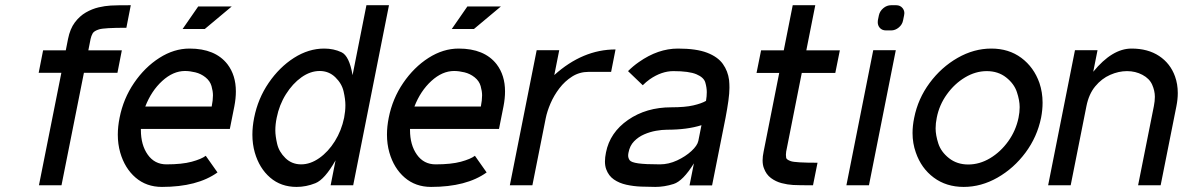

<svg xmlns="http://www.w3.org/2000/svg" viewBox="-20 -718 4584 744"><path d="M217.8 -436H129.9L147 -522.9H234.9L243.7 -567.4Q251.5 -606.4 270 -631.1Q288.6 -655.8 312.7 -669.7Q336.9 -683.6 362.1 -689.5Q387.2 -695.3 409.2 -696.5Q431.2 -697.8 486.8 -697.8L469.7 -610.4Q383.3 -610.4 363.8 -604.2Q344.2 -598.1 338.9 -588.4Q333.5 -578.6 331.1 -567.4L322.3 -522.9H452.1L435.1 -436H305.2L218.3 0H130.9Z M543 -305.2H800.3Q805.2 -329.6 805.2 -348.6Q805.2 -364.7 799.6 -384.5Q793.9 -404.3 776.1 -418.5Q758.3 -432.6 736.8 -437.7Q715.3 -442.9 696.8 -442.9Q650.9 -442.9 608.6 -404.3Q566.4 -365.7 543 -305.2ZM870.6 -218.3H525.9V-214.4Q525.9 -156.2 552.5 -118.7Q579.1 -81.1 625 -81.1Q685.1 -81.1 722.9 -91.3Q760.7 -101.6 777.3 -114.3L822.8 -49.8Q744.6 6.3 607.4 6.3Q547.4 6.3 505.4 -29.8Q463.4 -65.9 445.8 -127Q436.5 -159.7 436.5 -196.3Q436.5 -227.5 443.4 -261.7Q458 -335.9 499.5 -396.7Q541 -457.5 597.7 -493.7Q654.3 -529.8 714.4 -529.8Q814 -529.8 861.3 -469.2Q894 -426.3 894 -363.8Q894 -336.9 888.2 -306.6ZM687.5 -605.5 748 -692.9H877.9L773.4 -605.5Z M1147 -81.1Q1182.6 -81.1 1217.3 -105.5Q1252 -129.9 1277.6 -170.9Q1303.2 -211.9 1313.5 -261.7Q1318.4 -287.1 1318.4 -310.5Q1318.4 -333 1311.5 -363.5Q1304.7 -394 1279.5 -418.5Q1254.4 -442.9 1218.8 -442.9Q1182.6 -442.9 1148.2 -418.5Q1113.8 -394 1087.9 -352.8Q1062 -311.5 1052.2 -261.7Q1046.9 -236.3 1046.9 -212.9Q1046.9 -190.9 1054 -160.4Q1061 -129.9 1085.9 -105.5Q1110.8 -81.1 1147 -81.1ZM1236.3 -529.8Q1272.9 -529.8 1303.2 -515.6Q1333.5 -501.5 1346.2 -426.8L1399.9 -697.8H1487.3L1348.6 0H1261.2L1280.3 -96.7Q1238.3 -22.5 1202.1 -8.1Q1166 6.3 1129.4 6.3Q1068.8 6.3 1026.9 -29.8Q984.9 -65.9 967.3 -127Q958 -159.7 958 -196.3Q958 -227.5 964.8 -261.7Q979.5 -335.9 1021 -396.7Q1062.5 -457.5 1119.1 -493.7Q1175.8 -529.8 1236.3 -529.8Z M1585.9 -305.2H1843.3Q1848.1 -329.6 1848.1 -348.6Q1848.1 -364.7 1842.5 -384.5Q1836.9 -404.3 1819.1 -418.5Q1801.3 -432.6 1779.8 -437.7Q1758.3 -442.9 1739.7 -442.9Q1693.8 -442.9 1651.6 -404.3Q1609.4 -365.7 1585.9 -305.2ZM1913.6 -218.3H1568.8V-214.4Q1568.8 -156.2 1595.5 -118.7Q1622.1 -81.1 1668 -81.1Q1728 -81.1 1765.9 -91.3Q1803.7 -101.6 1820.3 -114.3L1865.7 -49.8Q1787.6 6.3 1650.4 6.3Q1590.3 6.3 1548.3 -29.8Q1506.3 -65.9 1488.8 -127Q1479.5 -159.7 1479.5 -196.3Q1479.5 -227.5 1486.3 -261.7Q1501 -335.9 1542.5 -396.7Q1584 -457.5 1640.6 -493.7Q1697.3 -529.8 1757.3 -529.8Q1856.9 -529.8 1904.3 -469.2Q1937 -426.3 1937 -363.8Q1937 -336.9 1931.2 -306.6ZM1730.5 -605.5 1791 -692.9H1920.9L1816.4 -605.5Z M2365.2 -526.4 2348.1 -439.5H2260.7Q2225.6 -439.5 2197 -421.4Q2168.5 -403.3 2147.5 -375.7Q2126.5 -348.1 2113.3 -317.4Q2100.1 -286.6 2094.7 -259.8L2043 0H1955.6L2059.6 -523.4H2147L2127.9 -427.2Q2238.3 -526.4 2365.2 -526.4Z M2537.1 -81.1Q2570.8 -81.1 2603.8 -96.4Q2636.7 -111.8 2659.4 -132.8Q2682.1 -153.8 2686 -171.9L2698.2 -232.9Q2643.1 -215.3 2564 -215.3Q2545.4 -215.3 2522 -211.2Q2498.5 -207 2476.1 -197.3Q2453.6 -187.5 2437 -170.4Q2420.4 -153.3 2415.5 -127Q2414.1 -120.6 2414.1 -115.2Q2414.1 -105.5 2419.9 -97.2Q2425.8 -88.9 2453.1 -85Q2480.5 -81.1 2537.1 -81.1ZM2739.3 0.5H2651.9L2668.9 -85Q2626.5 -16.6 2590.3 -5.1Q2554.2 6.3 2519.5 6.3Q2493.7 6.3 2464.1 5.1Q2434.6 3.9 2407 -2.2Q2379.4 -8.3 2358.9 -22.5Q2338.4 -36.6 2329.1 -62Q2324.2 -75.2 2324.2 -92.3Q2324.2 -107.9 2328.1 -127Q2343.3 -204.6 2413.8 -253.4Q2484.4 -302.2 2581.1 -302.2Q2634.8 -302.2 2666.5 -309.6Q2698.2 -316.9 2715.8 -327.1Q2718.8 -345.2 2718.8 -360.8Q2718.8 -378.4 2713.1 -398.2Q2707.5 -418 2678.7 -430.2Q2649.9 -442.4 2589.4 -442.4Q2543.5 -442.4 2497.6 -410.6Q2483.4 -400.4 2470.7 -387.7L2413.6 -442.4Q2433.1 -461.9 2455.6 -477.5Q2529.8 -529.8 2606.9 -529.8Q2678.2 -529.8 2720 -513.7Q2761.7 -497.6 2781.2 -470Q2800.8 -442.4 2805.2 -407.7Q2806.6 -393.1 2806.6 -377.9Q2806.6 -357.4 2802.5 -327.4Q2798.3 -297.4 2791.5 -261.7Z M2999.5 -435.5H2911.6L2929.2 -522.9H3017.1L3051.8 -697.8H3139.2L3104.5 -522.9H3234.4L3216.8 -435.5H3086.9L3026.4 -130.4Q3025.4 -124 3025.4 -118.2Q3025.4 -113.8 3026.4 -106.7Q3027.3 -99.6 3044.4 -93.5Q3061.5 -87.4 3147.9 -87.4L3130.4 0Q3074.7 0 3053.2 -1.2Q3031.7 -2.4 3009 -8.3Q2986.3 -14.2 2967.5 -28.1Q2948.7 -42 2939.9 -66.9Q2935.1 -79.6 2935.1 -96.7Q2935.1 -111.8 2939 -130.4Z M3259.8 0 3363.8 -523.4H3451.2L3347.2 0ZM3452.6 -697.8Q3468.3 -697.8 3477.5 -686.5Q3484.4 -677.7 3484.4 -667Q3484.4 -663.1 3483.4 -658.7L3479.5 -639.6Q3476.6 -623 3462.9 -611.6Q3449.2 -600.1 3433.1 -600.1H3413.6Q3397 -600.1 3388.2 -611.3Q3381.3 -620.1 3381.3 -631.8Q3381.3 -635.7 3381.8 -639.6L3385.7 -658.7Q3389.2 -674.8 3402.8 -686.3Q3416.5 -697.8 3433.1 -697.8Z M3803.7 -442.4Q3760.3 -442.4 3719.5 -418Q3678.7 -393.6 3649.2 -352.5Q3619.6 -311.5 3609.9 -261.7Q3605.5 -240.2 3605.5 -220.7Q3605.5 -194.3 3616 -161.9Q3626.5 -129.4 3657.5 -105Q3688.5 -80.6 3731.9 -80.6Q3775.9 -80.6 3816.7 -105Q3857.4 -129.4 3887 -170.7Q3916.5 -211.9 3926.8 -261.7Q3931.2 -282.7 3931.2 -302.7Q3931.2 -329.1 3920.4 -361.3Q3909.7 -393.6 3878.7 -418Q3847.7 -442.4 3803.7 -442.4ZM3714.4 6.3Q3647 6.3 3598.4 -29.8Q3549.8 -65.9 3528.8 -127Q3516.1 -162.6 3516.1 -202.6Q3516.1 -231 3522.5 -261.7Q3537.1 -335.4 3582.3 -396.5Q3627.4 -457.5 3690.7 -493.7Q3753.9 -529.8 3821.3 -529.8Q3889.2 -529.8 3937.7 -493.7Q3986.3 -457.5 4007.8 -396.5Q4020 -360.4 4020 -320.3Q4020 -292 4014.2 -261.7Q3999 -187.5 3953.9 -126.7Q3908.7 -65.9 3845.5 -29.8Q3782.2 6.3 3714.4 6.3Z M4128.9 0H4041.5L4145.5 -523.4H4232.9L4216.3 -439.9Q4289.6 -529.8 4364.7 -529.8Q4428.2 -529.8 4471.7 -501Q4515.1 -472.2 4533.2 -421.9Q4543.9 -392.1 4543.9 -357.4Q4543.9 -333 4538.6 -306.6L4477.5 0H4390.1L4451.2 -306.6Q4455.1 -326.2 4455.1 -342.8Q4455.1 -366.2 4444.6 -389.9Q4434.1 -413.6 4407 -428Q4379.9 -442.4 4347.2 -442.4Q4314.9 -442.4 4282 -428Q4249 -413.6 4224.1 -383.5Q4199.2 -353.5 4189.9 -306.6Z"/></svg>

Font: Qaz
Style: Italic
Weight: 400
Italic angle: -11.25°
Designer: GGBotNet
Foundry: f0n7
Version: 0.70